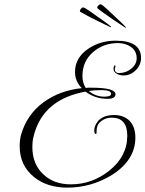

<svg xmlns="http://www.w3.org/2000/svg" viewBox="-20 -783 665 878"><path d="M556 -657Q555 -654 546 -661Q524 -675 498 -693Q472 -711 451.5 -725.5Q431 -740 426 -745Q422 -749 428.5 -756.5Q435 -764 441 -763Q447 -762 467 -743.5Q487 -725 504 -709Q511 -702 523.5 -690.5Q536 -679 546 -669Q556 -659 556 -657ZM488 -660Q488 -657 478 -662Q454 -674 426 -687.5Q398 -701 376 -713Q354 -725 347 -729Q343 -732 348.5 -740.5Q354 -749 360 -749Q366 -749 388.5 -733.5Q411 -718 430 -704Q438 -699 451.5 -689Q465 -679 476.5 -670.5Q488 -662 488 -660ZM288 75Q196 75 136 27Q70 -26 70 -115Q70 -142 76 -166Q103 -260 180 -316Q253 -369 354 -380Q323 -411 323 -454Q323 -520 385 -561Q439 -597 509 -597Q625 -597 625 -518Q625 -486 601 -462Q577 -438 545 -438Q529 -438 515 -445Q499 -454 499 -469Q499 -475 501 -478Q501 -484 505 -484Q508 -484 508 -480Q508 -477 507 -475Q505 -469 505 -468Q505 -449 524 -449Q556 -449 579 -468Q605 -488 605 -517Q605 -550 578 -569Q553 -586 520 -586Q453 -586 406 -545Q357 -503 357 -436Q357 -404 372 -381Q379 -382 385 -382Q391 -382 397 -382Q508 -382 508 -352Q508 -331 472 -331Q415 -331 371 -364Q178 -329 135 -165Q128 -141 128 -111Q128 -33 177 13Q225 60 304 60Q401 60 479 -2Q562 -68 562 -162Q562 -245 491 -245Q464 -245 444 -230Q422 -214 422 -187Q422 -170 419 -170Q411 -170 411 -187Q411 -191 412 -196.5Q413 -202 416 -209Q436 -257 502 -257Q547 -257 574 -229Q599 -201 599 -154Q599 -51 492 17Q397 75 288 75ZM457 -341Q488 -341 488 -354Q488 -371 443 -371Q429 -371 414.5 -370Q400 -369 386 -367Q417 -341 457 -341Z"/></svg>

Font: Imperial Script
Style: Regular
Weight: 400
Designer: Robert E. Leuschke
Foundry: Robert E. Leuschke
Version: Version 1.010; ttfautohint (v1.8.3)